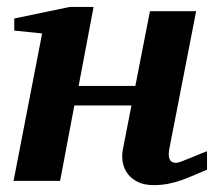

<svg xmlns="http://www.w3.org/2000/svg" viewBox="-20 -520 615 552"><path d="M575.2 -32.2Q555.2 -23.9 536.9 -15.9Q518.6 -7.8 500.2 -1.5Q481.9 4.9 462.9 8.5Q443.8 12.2 421.9 12.2Q395 12.2 376.5 3.2Q357.9 -5.9 347.2 -20.3Q336.4 -34.7 333 -52.7Q329.6 -70.8 333 -88.9L357.9 -216.8H193.8L152.8 0H19L101.1 -423.8L21 -432.1V-466.8L180.2 -500H249L206.1 -272.9H369.1L411.1 -487.8H543.9L467.8 -97.2Q465.8 -88.4 465.3 -80.1Q464.8 -71.8 466.6 -65.4Q468.3 -59.1 473.1 -55.4Q478 -51.8 486.8 -51.8Q491.2 -51.8 503.9 -56.6Q516.6 -61.5 531 -67.4Q545.4 -73.2 558.1 -78.6Q570.8 -84 575.2 -85Z"/></svg>

Font: Charis SIL Cyr
Style: Bold Italic
Weight: 700
Italic angle: -11°
Foundry: SIL International
Version: Version 5.000